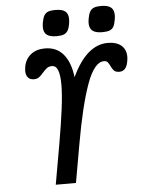

<svg xmlns="http://www.w3.org/2000/svg" viewBox="-61 -984 762 1032"><g transform="rotate(-5 320.0 -468.0)"><path d="M274.5 -534Q274.5 -584.5 264.5 -610.8Q254.5 -637 232.5 -637Q216 -637 205.5 -629.2Q195 -621.5 181.5 -606Q168.5 -590.5 157.8 -582.8Q147 -575 130.5 -575Q109 -575 98 -588.2Q87 -601.5 87 -624.5Q87 -630.5 89 -644.5Q96.5 -687 126.5 -711Q156.5 -735 202.5 -735Q265.5 -735 302.2 -691.5Q339 -648 348.5 -567Q388.5 -652 436.8 -693.5Q485 -735 541.5 -735Q589 -735 614.8 -713Q640.5 -691 640.5 -652Q640.5 -641.5 638 -627.5Q629.5 -575 591.5 -575Q572 -575 562.8 -584Q553.5 -593 546 -610Q539 -625 532.5 -632Q526 -639 513 -639Q461.5 -639 420.5 -526.5Q379.5 -414 343.5 -209.5L306.5 0H197.5L236 -218.5Q254.5 -325 264.5 -403.2Q274.5 -481.5 274.5 -534ZM202 -850.5Q202 -860.5 204.5 -875.5Q209 -900 216.8 -912.8Q224.5 -925.5 238.5 -930.8Q252.5 -936 277.5 -936Q313 -936 329.8 -923Q346.5 -910 346.5 -880.5Q346.5 -871 344 -855Q340 -831 332 -818.2Q324 -805.5 310 -800.2Q296 -795 272 -795Q236 -795 219 -808Q202 -821 202 -850.5ZM449 -850Q449 -859.5 451.5 -874.5Q456 -899.5 464 -912.5Q472 -925.5 486 -930.8Q500 -936 524 -936Q559 -936 576 -923Q593 -910 593 -880.5Q593 -870.5 590.5 -855.5Q586.5 -831 579 -818.2Q571.5 -805.5 557.2 -800.2Q543 -795 518 -795Q483 -795 466 -808Q449 -821 449 -850Z"/></g></svg>

Font: JuliaMono BoldItalic
Style: Regular
Weight: 700
Italic angle: -9°
Monospace: yes
Designer: cormullion
Foundry: corm
Version: Version 0.049; ttfautohint (v1.8.4)